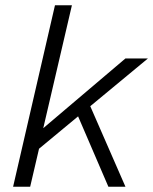

<svg xmlns="http://www.w3.org/2000/svg" viewBox="-20 -710 582 730"><path d="M542.5 -487.8 323.2 -306.2 457 0H392.1L276.9 -267.6L128.4 -144.5L94.7 0H29.8L189 -689.9H253.4L144.5 -222.7L457 -487.8Z"/></svg>

Font: HK Grotesk Legacy
Style: Italic
Weight: 400
Italic angle: -13°
Designer: Alfredo Marco Pradil
Foundry: Hanken Design Co.
Version: Version 2.022;PS 002.022;hotconv 1.0.88;makeotf.lib2.5.64775